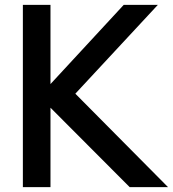

<svg xmlns="http://www.w3.org/2000/svg" viewBox="-20 -770 711 790"><path d="M74.1 -750H187.7V-424.1L489.1 -750H629.5L290 -384.5L671.4 0H513.6L187.7 -326.8V0H74.1Z"/></svg>

Font: Spartan MB SemBd
Style: Regular
Weight: 600
Designer: Matt Bailey, Mirko Velimirovic
Foundry: Matt Bailey
Version: Version 1.005